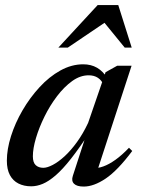

<svg xmlns="http://www.w3.org/2000/svg" viewBox="-20 -710 546 742"><path d="M261.5 -30.5 317 -201H328Q287 -138 254.5 -96.8Q222 -55.5 195 -32.2Q168 -9 145.2 0.5Q122.5 10 100.5 10Q72.5 10 51.2 -0.8Q30 -11.5 18.2 -33.5Q6.5 -55.5 6.5 -89Q6.5 -133 22.5 -183.8Q38.5 -234.5 67 -283.5Q95.5 -332.5 132.8 -373Q170 -413.5 213.2 -437.5Q256.5 -461.5 301.5 -461.5Q332 -461.5 355 -448.2Q378 -435 396 -406.5L380 -382.5Q373 -399.5 358.5 -409.2Q344 -419 322.5 -419Q290 -419 259 -396.8Q228 -374.5 200.2 -338Q172.5 -301.5 151.8 -259.2Q131 -217 119 -176.5Q107 -136 107 -106Q107 -82 118 -71.8Q129 -61.5 147.5 -61.5Q162.5 -61.5 184 -72.8Q205.5 -84 229.8 -106.2Q254 -128.5 277.5 -161Q301 -193.5 320.5 -235L388 -431L433 -456H488.5L352.5 -39.5L340.5 -61Q357.5 -59 379.2 -66.8Q401 -74.5 426.2 -92.5Q451.5 -110.5 478.5 -139L491 -126.5Q434.5 -51 388.5 -20Q342.5 11 303.5 11Q277 11 266 0Q255 -11 261.5 -30.5ZM205.5 -526 357.5 -690.5H437L489 -526H462L373.5 -634.5H402.5L242 -526Z"/></svg>

Font: Newsreader 36pt Medium
Style: Italic
Weight: 500
Italic angle: -17°
Designer: Hugues Gentile
Foundry: Production Type
Version: Version 1.003